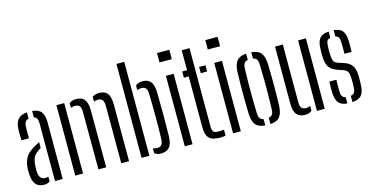

<svg xmlns="http://www.w3.org/2000/svg" viewBox="-79 -1187 3063 1580"><g transform="rotate(-15 1452.0 -396.5)"><path d="M49.5 -395.5Q49 -414.5 48.5 -440.5Q48 -466.5 48.5 -486Q50.5 -544 74.5 -572.8Q98.5 -601.5 152.5 -606V-552.5Q134 -549 124.5 -535.2Q115 -521.5 113.5 -492.5Q113 -474.5 113 -446.2Q113 -418 113.5 -395.5ZM229.5 0V-490.5Q229.5 -516.5 222 -531.2Q214.5 -546 196.5 -551V-606Q252 -601 274 -570.5Q296 -540 295.5 -477.5L295 0ZM39 -106.5Q38.5 -119.5 38.2 -132.2Q38 -145 38.5 -157.5Q41.5 -210.5 62.5 -248.5Q83.5 -286.5 139.5 -318Q150.5 -324.5 162.2 -330.8Q174 -337 186 -343V-294Q178.5 -289.5 170.5 -284Q162.5 -278.5 153.5 -271.5Q124 -250 115 -220.8Q106 -191.5 104.5 -157.5Q104 -149 104 -136.2Q104 -123.5 104.5 -110.5Q109.5 -45 160.5 -45Q175 -45 186 -50V-9Q167.5 6.5 138 6.5Q89.5 6.5 66.2 -21.8Q43 -50 39 -106.5Z M794 0 793.5 -492.5Q792.5 -526 780.8 -540.5Q769 -555 742.5 -555Q723 -555 708.5 -548V-589Q719.5 -597.5 733.8 -602.2Q748 -607 765.5 -607Q813 -607 836 -579.5Q859 -552 860 -488L860.5 0ZM599.5 0 598.5 -492.5Q598 -526 586 -540.5Q574 -555 547.5 -555Q527.5 -555 512 -548V-587.5Q523 -596.5 537 -601.8Q551 -607 571 -607Q618 -607 641 -579.5Q664 -552 665 -488L665.5 0ZM402 0V-600H468.5V0Z M967 0V-800H1033.5V0ZM1077 -9.5V-52Q1092.5 -45 1112.5 -45Q1139 -45 1150.8 -59.8Q1162.5 -74.5 1163.5 -107.5Q1169 -286 1163.5 -492.5Q1162.5 -526 1150.8 -540.5Q1139 -555 1112.5 -555Q1092.5 -555 1077 -548V-587Q1088 -596.5 1101.8 -601.8Q1115.5 -607 1136 -607Q1183 -607 1205.5 -579.5Q1228 -552 1230 -488Q1232 -393 1232 -295.5Q1232 -198 1230 -112Q1228 -48.5 1203.8 -20.8Q1179.5 7 1132 7Q1098 7 1077 -9.5Z M1312.5 -720V-800H1417.5V-720ZM1335 0V-600H1401V0Z M1474 -547V-600H1515V-770H1581.5V-108.5Q1581.5 -72.5 1591.2 -59Q1601 -45.5 1638.5 -45.5Q1653 -45.5 1661.8 -46.2Q1670.5 -47 1682 -49V2Q1661 7 1637.5 7Q1567.5 7 1541.2 -21.5Q1515 -50 1515 -115V-547ZM1618 -547V-600H1672V-547Z M1724 -720V-800H1829V-720ZM1746.5 0V-600H1812.5V0Z M1912 -123Q1910 -177 1909.5 -238Q1909 -299 1909.5 -360.5Q1910 -422 1912 -477Q1914.5 -541 1938.5 -571.2Q1962.5 -601.5 2019.5 -606V-552Q1998 -548 1988.5 -533.8Q1979 -519.5 1978 -490.5Q1976 -420 1975.2 -360Q1974.5 -300 1975.2 -240Q1976 -180 1978 -109Q1979 -80.5 1988.8 -66.2Q1998.5 -52 2019.5 -48V6Q1962.5 1.5 1938.5 -28.8Q1914.5 -59 1912 -123ZM2063.5 6V-48Q2085 -52 2094.5 -66Q2104 -80 2105 -109Q2107 -180 2107.8 -240Q2108.5 -300 2107.8 -360Q2107 -420 2105 -490.5Q2104 -520 2094.5 -534.2Q2085 -548.5 2063.5 -552V-606Q2121 -601.5 2144.8 -571Q2168.5 -540.5 2171.5 -477Q2174 -396 2174 -300.8Q2174 -205.5 2171.5 -123Q2168.5 -59 2144.8 -28.5Q2121 2 2063.5 6Z M2264.5 -112V-600H2331V-107.5Q2331 -74.5 2343.2 -59.8Q2355.5 -45 2382 -45Q2400 -45 2417.5 -53.5V-12.5Q2394 7 2361 7Q2314 7 2289.2 -20.8Q2264.5 -48.5 2264.5 -112ZM2461 0V-600H2527.5V0Z M2762 6V-47.5Q2784 -51 2793.2 -65Q2802.5 -79 2803.5 -109Q2804.5 -131 2804.8 -146.2Q2805 -161.5 2804.5 -181Q2803.5 -218 2795.2 -237.8Q2787 -257.5 2761.5 -266L2714.5 -282Q2662.5 -299.5 2642 -330.5Q2621.5 -361.5 2620 -427.5Q2619.5 -443 2619.8 -456Q2620 -469 2621 -484Q2621.5 -544 2644 -572.8Q2666.5 -601.5 2722.5 -606V-552Q2702 -548.5 2694.2 -535Q2686.5 -521.5 2686 -492.5Q2685 -475 2684.5 -462.5Q2684 -450 2685 -432Q2685.5 -394.5 2692 -371.5Q2698.5 -348.5 2728 -338.5L2772.5 -324.5Q2821 -310 2844 -278.5Q2867 -247 2867 -184Q2867 -167.5 2866.8 -148.8Q2866.5 -130 2865.5 -113.5Q2864 -54.5 2840.8 -26.2Q2817.5 2 2762 6ZM2801 -395.5Q2802 -420.5 2801.8 -447.5Q2801.5 -474.5 2801 -492.5Q2800.5 -521 2792.8 -534.5Q2785 -548 2766 -552V-606Q2818.5 -601.5 2839.8 -573.2Q2861 -545 2863 -486Q2863 -467 2863 -442.5Q2863 -418 2862 -395.5ZM2621 -115Q2620.5 -134.5 2620.5 -159Q2620.5 -183.5 2622 -206H2681.5Q2680.5 -176.5 2680.5 -152.2Q2680.5 -128 2681 -109Q2681.5 -79.5 2690 -65.8Q2698.5 -52 2718.5 -48V6Q2666 1.5 2644.5 -27Q2623 -55.5 2621 -115Z"/></g></svg>

Font: Big Shoulders Stencil Display
Style: Regular
Weight: 400
Designer: Patric King
Foundry: XO Type Co
Version: Version 1.000